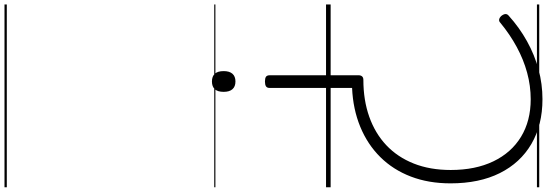

<svg xmlns="http://www.w3.org/2000/svg" viewBox="-790 -664 2374 833"><g transform="rotate(-90 396.5 -248.0)"><path d="M459 -285Q473 -285 479.5 -280.5Q486 -276 486 -264V121Q486 131 481 136.5Q476 142 466 142Q378 142 306 167.5Q234 193 182.5 241.5Q131 290 103 360.5Q75 431 75 521Q75 628 112.5 706Q150 784 219 826Q288 868 382 868Q440 868 497 852.5Q554 837 608.5 807.5Q663 778 714 736Q720 730 727.5 731Q735 732 743 740Q751 750 751.5 758Q752 766 745 772Q693 819 633.5 852Q574 885 511 902Q448 919 382 919Q270 919 188 871Q106 823 61.5 734Q17 645 17 520Q17 425 46.5 348Q76 271 131 215.5Q186 160 262.5 128.5Q339 97 431 93V-265Q431 -276 438 -280.5Q445 -285 459 -285ZM459 -515Q481 -515 492.5 -502.5Q504 -490 504 -464Q504 -439 492.5 -426Q481 -413 459 -413Q437 -413 425.5 -426Q414 -439 414 -464Q414 -490 425.5 -502.5Q437 -515 459 -515ZM0 895H793V905H0ZM0 -20H793V0H0ZM0 -505H793V-500H0ZM0 -1415H793V-1405H0Z"/></g></svg>

Font: Playwrite BE WAL Guides
Style: Regular
Weight: 400
Designer: Veronika Burian, José Scaglione
Foundry: TypeTogether
Version: Version 1.003